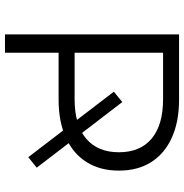

<svg xmlns="http://www.w3.org/2000/svg" viewBox="-4 -736 740 772"><g transform="rotate(90 366.0 -350.0)"><path d="M118.3 0V-700H380.2Q469.1 -700 533.1 -671.1Q597.2 -642.2 631.6 -588.3Q666 -534.5 666 -458.1Q666 -382.1 631.6 -327.8Q597.2 -273.5 533.1 -244.6Q469.1 -215.6 380.2 -215.6H171.8L192.1 -236.5V0ZM612 -93.7 348.7 -437.7 390.3 -471.7 654.2 -127.7ZM192.1 -258.4 171.8 -280H378.3Q482.6 -280 537.4 -326.4Q592.2 -372.8 592.2 -458.1Q592.2 -543.8 537.4 -589.7Q482.6 -635.7 378.3 -635.7H171.8L192.1 -657.3Z"/></g></svg>

Font: Montserrat Alternates Thin
Style: Regular
Weight: 100
Designer: Julieta Ulanovsky
Foundry: Julieta Ulanovsky
Version: Version 9.000